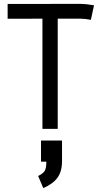

<svg xmlns="http://www.w3.org/2000/svg" viewBox="-20 -654 558 981"><path d="M189.5 64H296.9V168.9Q296.9 222.2 273.7 253.9Q250.5 285.6 201.2 307.1L174.8 245.1Q198.7 233.9 207.8 220Q216.8 206.1 216.8 171.9H189.5ZM196.8 4.4V-558.6Q141.1 -558.6 85.7 -558.3Q30.3 -558.1 19 -558.1V-633.8Q44.9 -633.8 193.6 -634Q342.3 -634.3 392.1 -634.3Q416.5 -634.3 460.4 -627L444.3 -552.7Q414.1 -558.6 389.6 -558.6H274.9V4.4Z"/></svg>

Font: Fantasque Sans Mono
Style: Regular
Weight: 400
Monospace: yes
Designer: Jany Belluz
Version: Version 1.8.0 ; ttfautohint (v1.8.2)